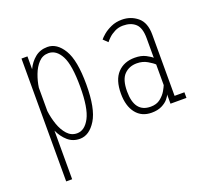

<svg xmlns="http://www.w3.org/2000/svg" viewBox="-120 -670 1141 1028"><g transform="rotate(-20 450.0 -156.0)"><path d="M91 200V-500H125V-427Q142 -463.5 171.2 -487.2Q200.5 -511 242 -511Q296 -511 333 -449.8Q370 -388.5 370 -251Q370 -114 331.5 -51.5Q293 11 239 11Q199 11 170.5 -14Q142 -39 125 -77V200ZM236 -478Q202.5 -478 179.8 -453.8Q157 -429.5 143.5 -393.5Q130 -357.5 125 -321.5V-188.5Q130 -148.5 143.2 -110.2Q156.5 -72 179.2 -47Q202 -22 235 -22Q278.5 -22 306.8 -75.8Q335 -129.5 335 -251Q335 -375 307.8 -426.5Q280.5 -478 236 -478Z M648 11Q591 11 559 -29.8Q527 -70.5 527 -141Q527 -219 563.5 -258Q600 -297 661.5 -297Q698.5 -297 723.8 -283.8Q749 -270.5 758 -261.5V-373Q758 -432.5 732 -456.2Q706 -480 661.5 -480Q635.5 -480 614 -469Q592.5 -458 578.2 -444.2Q564 -430.5 559 -423L534 -447Q541 -456.5 559 -471.8Q577 -487 604.5 -499.5Q632 -512 666.5 -512Q717 -512 755 -480.8Q793 -449.5 793 -381V-32H849V0H758V-53Q755 -43 742.2 -27.8Q729.5 -12.5 706 -0.8Q682.5 11 648 11ZM654 -21Q687.5 -21 709.2 -38.2Q731 -55.5 742.8 -76Q754.5 -96.5 758 -106V-223.5Q748.5 -233.5 722 -249.2Q695.5 -265 661.5 -265Q618 -265 590 -236.5Q562 -208 562 -141Q562 -21 654 -21Z"/></g></svg>

Font: Trispace Condensed Thin
Style: Regular
Weight: 100
Width: 3
Designer: Tyler Finck
Foundry: Etcetera Type Company
Version: Version 1.210; ttfautohint (v1.8.3)